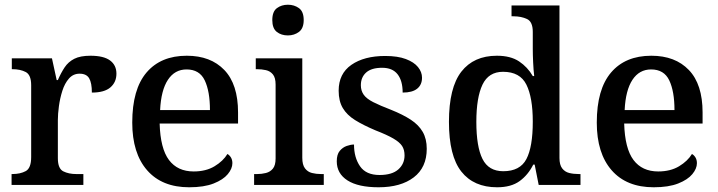

<svg xmlns="http://www.w3.org/2000/svg" viewBox="-20 -783 3042 813"><path d="M29 0V-46H32Q66 -46 89 -58.5Q112 -71 112 -118V-422Q112 -466 89 -478Q66 -490 33 -490H30V-536H200L220 -444H225Q238 -474 253.5 -497.5Q269 -521 294.5 -534Q320 -547 363 -547Q419 -547 446 -527Q473 -507 473 -471Q473 -435 447.5 -413Q422 -391 369 -391Q369 -432 357.5 -451.5Q346 -471 317 -471Q290 -471 272 -450.5Q254 -430 244 -398.5Q234 -367 229.5 -333.5Q225 -300 225 -275V-113Q225 -69 248 -57.5Q271 -46 303 -46H333V0Z M781 10Q666 10 603 -62Q540 -134 540 -264Q540 -405 600.5 -476Q661 -547 771 -547Q872 -547 930 -486.5Q988 -426 988 -307V-260H656Q659 -154 695.5 -105.5Q732 -57 800 -57Q852 -57 888.5 -79Q925 -101 943 -131Q952 -126 958 -116Q964 -106 964 -92Q964 -69 944.5 -45.5Q925 -22 884.5 -6Q844 10 781 10ZM869 -317Q869 -396 847 -442.5Q825 -489 770 -489Q720 -489 691 -445Q662 -401 658 -317Z M1056 0V-46H1069Q1088 -46 1106 -50.5Q1124 -55 1135.5 -69Q1147 -83 1147 -112V-425Q1147 -454 1135.5 -468Q1124 -482 1106 -486Q1088 -490 1069 -490H1063V-536H1260V-115Q1260 -85 1271.5 -70Q1283 -55 1301 -50.5Q1319 -46 1339 -46H1351V0ZM1199 -633Q1171 -633 1152 -648Q1133 -663 1133 -698Q1133 -734 1152.5 -748.5Q1172 -763 1199 -763Q1226 -763 1246 -748.5Q1266 -734 1266 -698Q1266 -663 1246 -648Q1226 -633 1199 -633Z M1583 10Q1497 10 1451.5 -19Q1406 -48 1406 -100Q1406 -129 1418.5 -144Q1431 -159 1448 -165Q1465 -171 1479 -171Q1479 -116 1504.5 -79Q1530 -42 1587 -42Q1640 -42 1666.5 -65.5Q1693 -89 1693 -125Q1693 -149 1682.5 -165Q1672 -181 1645.5 -196.5Q1619 -212 1570 -231Q1518 -253 1483.5 -274.5Q1449 -296 1431.5 -325.5Q1414 -355 1414 -399Q1414 -471 1468 -508.5Q1522 -546 1611 -546Q1664 -546 1698.5 -533Q1733 -520 1750 -499Q1767 -478 1767 -454Q1767 -424 1746.5 -407.5Q1726 -391 1685 -391Q1685 -441 1663.5 -468.5Q1642 -496 1598 -496Q1553 -496 1530.5 -476Q1508 -456 1508 -422Q1508 -399 1520 -382Q1532 -365 1560.5 -350.5Q1589 -336 1636 -318Q1686 -298 1719.5 -276Q1753 -254 1770 -224.5Q1787 -195 1787 -153Q1787 -74 1732 -32Q1677 10 1583 10Z M2085 10Q1986 10 1933.5 -56.5Q1881 -123 1881 -267Q1881 -412 1933.5 -479.5Q1986 -547 2084 -547Q2142 -547 2178 -523Q2214 -499 2236 -461H2242Q2239 -487 2237.5 -519Q2236 -551 2236 -575V-648Q2236 -691 2211.5 -702.5Q2187 -714 2154 -714H2146V-760H2349V-114Q2349 -85 2360.5 -70Q2372 -55 2390.5 -50.5Q2409 -46 2431 -46H2438V0H2261L2244 -86H2238Q2216 -42 2180 -16Q2144 10 2085 10ZM2111 -58Q2182 -58 2209 -109.5Q2236 -161 2236 -268Q2236 -370 2209 -424.5Q2182 -479 2110 -479Q2049 -479 2023 -424.5Q1997 -370 1997 -267Q1997 -162 2023 -110Q2049 -58 2111 -58Z M2748 10Q2633 10 2570 -62Q2507 -134 2507 -264Q2507 -405 2567.5 -476Q2628 -547 2738 -547Q2839 -547 2897 -486.5Q2955 -426 2955 -307V-260H2623Q2626 -154 2662.5 -105.5Q2699 -57 2767 -57Q2819 -57 2855.5 -79Q2892 -101 2910 -131Q2919 -126 2925 -116Q2931 -106 2931 -92Q2931 -69 2911.5 -45.5Q2892 -22 2851.5 -6Q2811 10 2748 10ZM2836 -317Q2836 -396 2814 -442.5Q2792 -489 2737 -489Q2687 -489 2658 -445Q2629 -401 2625 -317Z"/></svg>

Font: Noto Naskh Arabic Medium
Style: Regular
Weight: 500
Designer: Monotype Design Team, David Williams, Mohamad Dakak and Nizar Qandah
Foundry: Monotype Imaging Inc.
Version: Version 2.016